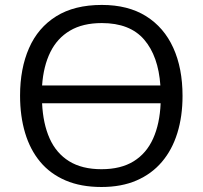

<svg xmlns="http://www.w3.org/2000/svg" viewBox="-20 -745 819 775"><path d="M716.8 -357.9Q716.8 -275.4 695.8 -207.8Q674.8 -140.1 633.5 -91.6Q592.3 -43 531.2 -16.6Q470.2 9.8 389.6 9.8Q306.6 9.8 244.9 -16.6Q183.1 -43 142.3 -91.8Q101.6 -140.6 81.3 -208.5Q61 -276.4 61 -358.9Q61 -468.3 97.2 -550.8Q133.3 -633.3 206.8 -679.2Q280.3 -725.1 391.1 -725.1Q497.1 -725.1 569.6 -679.7Q642.1 -634.3 679.4 -552Q716.8 -469.7 716.8 -357.9ZM389.6 -62Q467.8 -62 519.5 -94Q571.3 -126 598.1 -185.8Q625 -245.6 628.4 -328.1H149.9Q153.8 -245.6 180.4 -186Q207 -126.5 259 -94.2Q311 -62 389.6 -62ZM391.1 -651.9Q314 -651.9 262.5 -621.3Q210.9 -590.8 183.1 -534.4Q155.3 -478 149.9 -399.9H627.4Q619.1 -518.6 561.8 -585.2Q504.4 -651.9 391.1 -651.9Z"/></svg>

Font: Wonky
Style: Regular
Weight: 400
Designer: Monotype Design Team
Foundry: Monotype Imaging Inc.
Version: Version 3.000